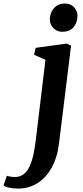

<svg xmlns="http://www.w3.org/2000/svg" viewBox="-140 -814 469 1090"><path d="M195 0Q185 82 152.5 139.2Q120 196.5 71.5 226.5Q23 256.5 -34.5 256.5Q-62 256.5 -86 252Q-110 247.5 -120 238.5L-101 184Q-94 186.5 -80.5 188.8Q-67 191 -56.5 191Q-24.5 191 -3.5 173.2Q17.5 155.5 30.5 125Q43.5 94.5 51.5 54.8Q59.5 15 64.5 -30L118 -474.5L53.5 -503L62.5 -542.5L238 -566.5L263.5 -555ZM212.5 -633.5Q183 -633.5 162.2 -655.5Q141.5 -677.5 143 -707Q144.5 -743.5 167.2 -768.8Q190 -794 228.5 -794Q261.5 -794 280.8 -772.5Q300 -751 300 -723.5Q299.5 -685.5 277.5 -659.5Q255.5 -633.5 212.5 -633.5Z"/></svg>

Font: Merriweather 20pt
Style: Bold Italic
Weight: 700
Italic angle: -7.8°
Version: Version 2.101